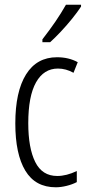

<svg xmlns="http://www.w3.org/2000/svg" viewBox="-20 -785 370 815"><path d="M217 10Q130 10 87.5 -60.5Q45 -131 45 -261Q45 -396 90.5 -469Q136 -542 222 -542Q272 -542 310 -521L292 -476Q260 -494 226 -494Q166 -494 133 -435.5Q100 -377 100 -262Q100 -157 129.5 -97.5Q159 -38 223 -38Q262 -38 306 -59V-12Q287 -2 262.5 4Q238 10 217 10ZM324 -757Q309 -734 286 -705.5Q263 -677 238 -650.5Q213 -624 193 -606H160V-618Q191 -658 215 -693Q239 -728 260 -765H324Z"/></svg>

Font: Noto Sans Thai ExtCond Light
Style: Regular
Weight: 300
Width: 2
Designer: Monotype Design Team
Foundry: Monotype Imaging Inc.
Version: Version 2.002; ttfautohint (v1.8.4.7-5d5b)